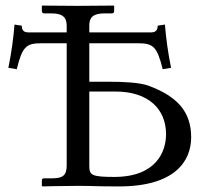

<svg xmlns="http://www.w3.org/2000/svg" viewBox="-20 -666 750 688"><path d="M523 -550H300V-575C300 -603 313 -618 354 -618H381C386 -618 389 -621 389 -626V-645L387 -646C387 -646 293 -645 258 -645C219 -645 132 -646 132 -646L130 -645V-626C130 -621 134 -618 138 -618H165C204 -618 219 -604 219 -574V-550H80C59 -550 58 -567 58 -574L32 -578C28 -528 21 -477 10 -423L40 -418C60 -498 73 -511 128 -511H219V-74C219 -39 207 -27 167 -27H138C132 -27 130 -24 130 -19V0L132 2C132 2 209 0 259 0C317 0 318 2 407 2C606 2 665 -88 665 -174C665 -267 614 -321 512 -359C479 -371 415 -373 379 -373H300V-511H475C530 -511 543 -498 563 -418L593 -423C582 -477 575 -528 571 -578L545 -574C545 -567 544 -550 523 -550ZM300 -338H394C512 -338 575 -275 575 -185C575 -124 541 -32 389 -32C307 -32 300 -39 300 -72Z"/></svg>

Font: Libertinus Serif Display
Style: Regular
Weight: 400
Designer: Philipp H. Poll, Khaled Hosny
Foundry: Caleb Maclennan
Version: Version 7.050;RELEASE